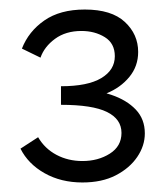

<svg xmlns="http://www.w3.org/2000/svg" viewBox="-20 -782 352 403"><path d="M138 -573V-594Q181 -594 213.5 -583Q246 -572 265 -552Q284 -532 284 -502Q284 -476 268 -452.5Q252 -429 223 -414Q194 -399 153 -399Q108 -399 73.5 -418.5Q39 -438 23 -470L60 -494Q74 -470 98.5 -457Q123 -444 153 -444Q186 -444 210.5 -459.5Q235 -475 235 -503Q235 -532 204.5 -547Q174 -562 108 -562V-601Q164 -601 192.5 -618Q221 -635 221 -664Q221 -691 200 -704Q179 -717 151 -717Q118 -717 95.5 -700.5Q73 -684 65 -661L26 -680Q40 -716 73 -739Q106 -762 158 -762Q214 -762 242 -736Q270 -710 270 -673Q270 -643 251.5 -620.5Q233 -598 203.5 -586Q174 -574 138 -573Z"/></svg>

Font: Ysabeau Office
Style: Regular
Weight: 400
Designer: Christian Thalmann (Catharsis Fonts)
Version: Version 2.001;gftools[0.9.30]; featfreeze: tnum,lnum,ss02